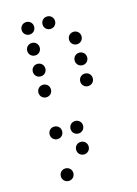

<svg xmlns="http://www.w3.org/2000/svg" viewBox="-116 -443 632 887"><g transform="rotate(-15 200.0 0.0)"><path d="M100 -320C117 -320 130 -333 130 -350C130 -367 117 -380 100 -380C83 -380 70 -367 70 -350C70 -333 83 -320 100 -320ZM200 -320C217 -320 230 -333 230 -350C230 -367 217 -380 200 -380C183 -380 170 -367 170 -350C170 -333 183 -320 200 -320ZM100 -220C117 -220 130 -233 130 -250C130 -267 117 -280 100 -280C83 -280 70 -267 70 -250C70 -233 83 -220 100 -220ZM300 -220C317 -220 330 -233 330 -250C330 -267 317 -280 300 -280C283 -280 270 -267 270 -250C270 -233 283 -220 300 -220ZM100 -120C117 -120 130 -133 130 -150C130 -167 117 -180 100 -180C83 -180 70 -167 70 -150C70 -133 83 -120 100 -120ZM300 -120C317 -120 330 -133 330 -150C330 -167 317 -180 300 -180C283 -180 270 -167 270 -150C270 -133 283 -120 300 -120ZM100 -20C117 -20 130 -33 130 -50C130 -67 117 -80 100 -80C83 -80 70 -67 70 -50C70 -33 83 -20 100 -20ZM300 -20C317 -20 330 -33 330 -50C330 -67 317 -80 300 -80C283 -80 270 -67 270 -50C270 -33 283 -20 300 -20ZM100 180C117 180 130 167 130 150C130 133 117 120 100 120C83 120 70 133 70 150C70 167 83 180 100 180ZM200 180C217 180 230 167 230 150C230 133 217 120 200 120C183 120 170 133 170 150C170 167 183 180 200 180ZM200 280C217 280 230 267 230 250C230 233 217 220 200 220C183 220 170 233 170 250C170 267 183 280 200 280ZM100 380C117 380 130 367 130 350C130 333 117 320 100 320C83 320 70 333 70 350C70 367 83 380 100 380Z"/></g></svg>

Font: TINY 5x3 60
Style: Regular
Weight: 150
Designer: Jack Halten Fahnestock
Foundry: Velvetyne Type Foundry
Version: Version 1.002;hotconv 1.0.109;makeotfexe 2.5.65596